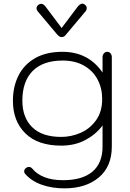

<svg xmlns="http://www.w3.org/2000/svg" viewBox="-20 -785 716 1056"><path d="M118 171Q113 166 113 157Q113 146 124 138Q132 133 139 133Q150 133 159 144Q183 173 225 189.5Q267 206 327 206Q433 206 488.5 159Q544 112 544 21V-95Q509 -47 450.5 -15.5Q392 16 317 16Q188 16 119.5 -51.5Q51 -119 51 -231Q51 -307 81 -368Q111 -429 172 -464.5Q233 -500 324 -500Q466 -500 544 -386V-471Q544 -483 551.5 -491.5Q559 -500 570 -500Q581 -500 588 -491.5Q595 -483 595 -471V21Q595 131 523.5 191Q452 251 334 251Q266 251 209.5 231Q153 211 118 171ZM542 -241Q542 -300 516.5 -348Q491 -396 442 -424Q393 -452 324 -452Q217 -452 160 -395Q103 -338 103 -231Q103 -139 157 -85.5Q211 -32 317 -32Q372 -32 423.5 -54.5Q475 -77 508.5 -124Q542 -171 542 -241ZM294 -596 188 -722Q181 -730 181 -740Q181 -751 192 -759Q198 -764 206 -764Q219 -764 231 -748L319 -631L407 -748Q421 -765 433 -765Q439 -765 446 -760Q457 -752 457 -741Q457 -730 450 -722L344 -596Q334 -581 319 -581Q306 -581 294 -596Z"/></svg>

Font: Kodchasan ExtraLight
Style: Regular
Weight: 275
Version: Version 1.000; ttfautohint (v1.6)